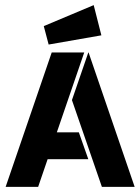

<svg xmlns="http://www.w3.org/2000/svg" viewBox="-20 -730 547 750"><path d="M151 -628 346 -710 376 -592 170 -556ZM325 -525H326L506 0H378L261 -339ZM166 -108 129 0H2L182 -525H309L202 -213H288L325 -108Z"/></svg>

Font: BroshK
Style: Medium
Weight: 500
Designer: gluk
Foundry: gluk
Version: Version 0.60